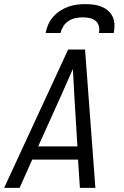

<svg xmlns="http://www.w3.org/2000/svg" viewBox="-29 -910 599 930"><path d="M-9 0 301 -670H383L433 0H358L349 -137H127L66 0ZM346 -201 331 -447Q329 -479 327.5 -511.5Q326 -544 324 -576Q310 -544 295.5 -511.5Q281 -479 267 -447L156 -201ZM192 -750Q196 -771 204.5 -791Q213 -811 228 -828Q243 -845 262 -857.5Q281 -870 302 -877.5Q323 -885 344 -887.5Q365 -890 385 -890Q405 -890 425 -887.5Q445 -885 463 -877.5Q481 -870 495 -857.5Q509 -845 517 -828Q525 -811 525.5 -791Q526 -771 522 -750H450Q454 -767 450 -783Q446 -799 434 -809Q422 -819 405.5 -822.5Q389 -826 372 -826Q355 -826 337.5 -822.5Q320 -819 304 -809Q288 -799 278 -783Q268 -767 264 -750Z"/></svg>

Font: Lode
Style: Italic
Weight: 400
Italic angle: -11°
Monospace: yes
Designer: Belleve Invis
Foundry: Belleve Invis
Version: Version 29.2.0; ttfautohint (v1.8.3)